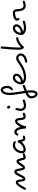

<svg xmlns="http://www.w3.org/2000/svg" viewBox="2064 -2792 1040 5208"><g transform="rotate(-90 2584.0 -188.0)"><path d="M40 -29.8Q40 -41 47.9 -57.1Q97.7 -154.3 133.8 -202.1Q192.4 -279.8 240.2 -279.8Q252.4 -279.8 262.5 -276.4Q272.5 -272.9 279.3 -268.6Q286.1 -264.2 292 -254.6Q297.9 -245.1 301 -238.8Q304.2 -232.4 307.4 -218.5Q310.5 -204.6 311.8 -197.5Q313 -190.4 315.4 -174.1Q317.9 -157.7 318.8 -151.9Q319.3 -147.5 320.6 -139.9Q321.8 -132.3 322.5 -127.9Q323.2 -123.5 324.5 -117.2Q325.7 -110.8 326.4 -106.9Q327.1 -103 328.4 -98.1Q329.6 -93.3 330.8 -90.6Q332 -87.9 333.5 -85.2Q335 -82.5 336.4 -81.3Q337.9 -80.1 339.8 -80.1Q347.7 -80.1 359.9 -102.1Q372.1 -121.1 407.2 -191.9Q416.5 -210.9 420.7 -219Q424.8 -227.1 434.3 -243.9Q443.8 -260.7 449.7 -268.8Q455.6 -276.9 465.8 -288.6Q476.1 -300.3 484.9 -305.7Q493.7 -311 505.4 -315.4Q517.1 -319.8 529.8 -319.8Q567.9 -319.8 586.9 -285.9Q606 -252 618.2 -178.2Q622.1 -152.8 624 -143.1Q626 -133.3 629.2 -117.4Q632.3 -101.6 634.8 -95.7Q637.2 -89.8 640.1 -89.8Q643.1 -89.8 646.2 -91.6Q649.4 -93.3 653.3 -97.4Q657.2 -101.6 660.6 -105.2Q664.1 -108.9 669.2 -116.2Q674.3 -123.5 677.5 -128.7Q680.7 -133.8 687 -143.3Q693.4 -152.8 696.8 -158.2Q721.7 -195.8 738.8 -216.8Q773.9 -259.8 810.1 -259.8Q820.3 -259.8 828.6 -257.8Q836.9 -255.9 844 -250.5Q851.1 -245.1 856.2 -240.7Q861.3 -236.3 866.5 -225.6Q871.6 -214.8 874.5 -208.5Q877.4 -202.1 881.8 -187Q886.2 -171.9 888.2 -164.6Q890.1 -157.2 895 -138.2Q911.6 -69.8 919.9 -69.8Q931.6 -69.8 981 -85.9Q992.7 -89.8 1000 -89.8Q1029.8 -89.8 1029.8 -60.1Q1029.8 -48.3 1022.9 -41.3Q1016.1 -34.2 1000 -28.8Q939 -9.8 919.9 -9.8Q911.1 -9.8 903.1 -12Q895 -14.2 888.9 -16.8Q882.8 -19.5 877.2 -26.1Q871.6 -32.7 867.7 -37.4Q863.8 -42 859.4 -52Q855 -62 852.8 -67.4Q850.6 -72.8 846.9 -85.7Q843.3 -98.6 842 -104Q840.8 -109.4 836.9 -124Q818.4 -200.2 810.1 -200.2Q801.3 -200.2 787.1 -182.1Q784.2 -178.7 746.1 -122.1Q712.4 -71.8 690.2 -50.8Q668 -29.8 640.1 -29.8Q624 -29.8 612.1 -36.4Q600.1 -43 592.3 -53Q584.5 -63 578.1 -82.3Q571.8 -101.6 567.9 -119.1Q564 -136.7 559.1 -166Q543.9 -259.8 529.8 -259.8Q516.1 -259.8 499.8 -235.4Q483.4 -210.9 460 -164.1Q455.1 -154.3 444.1 -132.1Q433.1 -109.9 425.5 -95.7Q418 -81.5 410.2 -69.8Q376.5 -20 339.8 -20Q329.1 -20 320.3 -22Q311.5 -23.9 304.7 -28.6Q297.9 -33.2 292.7 -37.4Q287.6 -41.5 283.4 -50.5Q279.3 -59.6 276.9 -65.2Q274.4 -70.8 272 -82.8Q269.5 -94.7 268.3 -100.6Q267.1 -106.4 265.1 -120.6Q263.2 -134.8 262.2 -140.1Q261.2 -146 260 -154.1Q258.8 -162.1 258.1 -167.2Q257.3 -172.4 256.1 -179.4Q254.9 -186.5 253.9 -190.9Q252.9 -195.3 251.7 -200.4Q250.5 -205.6 249.3 -208.7Q248 -211.9 246.6 -214.8Q245.1 -217.8 243.7 -219Q242.2 -220.2 240.2 -220.2Q222.7 -220.2 183.1 -167Q143.6 -114.3 101.1 -29.8Q94.2 -15.6 85.2 -7.8Q76.2 0 69.8 0Q40 0 40 -29.8Z M1029.8 -109.9Q1029.8 -172.4 1058.3 -229.7Q1086.9 -287.1 1138.2 -323.5Q1189.5 -359.9 1250 -359.9Q1293 -359.9 1330.1 -341.8Q1346.2 -334 1353 -327.1Q1359.9 -320.3 1359.9 -310.1Q1359.9 -279.8 1330.1 -279.8Q1321.8 -279.8 1305.2 -288.1Q1280.8 -299.8 1250 -299.8Q1206.1 -299.8 1168.5 -271.5Q1130.9 -243.2 1110.4 -199.5Q1089.8 -155.8 1089.8 -109.9Q1089.8 -69.8 1129.9 -69.8Q1155.8 -69.8 1181.2 -78.1Q1206.5 -86.4 1224.4 -97.9Q1242.2 -109.4 1258.8 -124.5Q1275.4 -139.6 1283.9 -149.7Q1292.5 -159.7 1298.8 -168.9Q1309.1 -183.6 1317.9 -200.7Q1326.7 -217.8 1331.1 -223.4Q1335.4 -229 1341.8 -229Q1366.2 -229 1376.5 -215.3Q1386.7 -201.7 1394 -168Q1395 -164.1 1396.5 -156.2Q1400.4 -137.2 1402.6 -127.4Q1404.8 -117.7 1409.2 -104.5Q1413.6 -91.3 1418.7 -85.7Q1423.8 -80.1 1430.2 -80.1Q1442.9 -80.1 1460.9 -85.9Q1472.7 -89.8 1480 -89.8Q1509.8 -89.8 1509.8 -60.1Q1509.8 -48.3 1502.9 -41.3Q1496.1 -34.2 1480 -28.8Q1453.1 -20 1430.2 -20Q1361.8 -20 1342.3 -123.5L1341.8 -127Q1336.4 -117.7 1325.2 -104.7Q1314 -91.8 1293.7 -74.7Q1273.4 -57.6 1250 -43.5Q1226.6 -29.3 1194.6 -19.5Q1162.6 -9.8 1129.9 -9.8Q1085 -9.8 1057.4 -37.4Q1029.8 -64.9 1029.8 -109.9Z M1509.8 -240.2Q1509.8 -261.2 1541.3 -290.5Q1572.8 -319.8 1609.9 -319.8Q1654.3 -319.8 1692.4 -274.4Q1730.5 -229 1745.1 -149.9Q1775.9 -216.8 1818.8 -258.3Q1861.8 -299.8 1899.9 -299.8Q1935.1 -299.8 1955.8 -275.4Q1976.6 -251 1982.9 -211.9Q1985.8 -195.3 1989.3 -163.1Q1992.7 -130.9 1994.1 -120.1Q2001 -69.8 2020 -69.8Q2031.7 -69.8 2081.1 -85.9Q2092.8 -89.8 2100.1 -89.8Q2129.9 -89.8 2129.9 -60.1Q2129.9 -48.3 2123 -41.3Q2116.2 -34.2 2100.1 -28.8Q2039.1 -9.8 2020 -9.8Q1981.4 -9.8 1961.7 -36.4Q1941.9 -63 1935.1 -113.8Q1933.1 -126.5 1929.9 -157.5Q1926.8 -188.5 1924.8 -201.2Q1918.5 -240.2 1899.9 -240.2Q1888.2 -240.2 1869.9 -224.6Q1851.6 -209 1831.8 -182.6Q1812 -156.2 1794.7 -115.2Q1777.3 -74.2 1770 -29.8Q1768.1 -16.6 1756.6 -8.3Q1745.1 0 1730 0Q1717.3 0 1709 -7.6Q1700.7 -15.1 1700.2 -29.8Q1697.8 -81.1 1689.9 -122.6Q1682.1 -164.1 1672.1 -189Q1662.1 -213.9 1650.1 -230.5Q1638.2 -247.1 1628.4 -253.4Q1618.7 -259.8 1609.9 -259.8Q1598.6 -259.8 1588.4 -252Q1578.1 -244.1 1571.5 -234.9Q1564.9 -225.6 1556.4 -217.8Q1547.9 -210 1540 -210Q1509.8 -210 1509.8 -240.2Z M2179.7 -149.9Q2179.7 -160.2 2180.7 -169.9Q2181.6 -179.7 2184.3 -193.1Q2187 -206.5 2188.2 -212.9Q2189.5 -219.2 2194.1 -237.5Q2198.7 -255.9 2199.7 -259.8Q2207 -290 2229.5 -290Q2259.8 -290 2259.8 -259.8Q2259.8 -253.9 2257.8 -246.1Q2256.8 -241.7 2253.2 -227.5Q2249.5 -213.4 2248.5 -208.7Q2247.6 -204.1 2245.4 -193.6Q2243.2 -183.1 2242.2 -177.5Q2241.2 -171.9 2240.5 -164.1Q2239.7 -156.2 2239.7 -149.9Q2239.7 -60.1 2329.6 -60.1Q2361.3 -60.1 2440.4 -85.9Q2452.1 -89.8 2459.5 -89.8Q2489.7 -89.8 2489.7 -60.1Q2489.7 -48.3 2482.7 -41.3Q2475.6 -34.2 2459.5 -28.8Q2374 0 2329.6 0Q2260.7 0 2220.2 -40.5Q2179.7 -81.1 2179.7 -149.9ZM2239.7 -485.8Q2239.7 -499.5 2253.2 -507.8Q2266.6 -516.1 2281.7 -516.1Q2298.3 -516.1 2309.1 -497.3Q2319.8 -478.5 2319.8 -460Q2319.8 -443.8 2310.8 -437Q2301.8 -430.2 2289.6 -430.2Q2273.9 -430.2 2256.8 -449.5Q2239.7 -468.8 2239.7 -485.8Z M2519.5 140.1Q2519.5 117.2 2525.1 99.4Q2530.8 81.5 2545.9 61.8Q2561 42 2590.6 22.2Q2620.1 2.4 2665.5 -19Q2660.2 -55.2 2643.1 -160.4Q2626 -265.6 2617.7 -333.5Q2609.4 -401.4 2609.4 -450.2Q2609.4 -476.1 2613.5 -505.4Q2617.7 -534.7 2628.2 -567.9Q2638.7 -601.1 2653.8 -627.2Q2668.9 -653.3 2693.8 -670.7Q2718.8 -688 2749.5 -688Q2772.9 -688 2792.5 -676Q2812 -664.1 2824.2 -646Q2836.4 -627.9 2844.5 -605.2Q2852.5 -582.5 2856 -562.7Q2859.4 -543 2859.4 -525.9Q2859.4 -483.4 2848.4 -449Q2837.4 -414.6 2821.8 -396.5Q2806.2 -378.4 2792.2 -369.1Q2778.3 -359.9 2769.5 -359.9Q2739.3 -359.9 2739.3 -390.1Q2739.3 -397.5 2745.4 -404.5Q2751.5 -411.6 2760.3 -419.7Q2769 -427.7 2778.1 -439.5Q2787.1 -451.2 2793.2 -473.4Q2799.3 -495.6 2799.3 -525.9Q2799.3 -555.2 2783.7 -591.6Q2768.1 -627.9 2749.5 -627.9Q2726.6 -627.9 2707.5 -598.4Q2688.5 -568.8 2679 -528.6Q2669.4 -488.3 2669.4 -450.2Q2669.4 -405.8 2677 -344.5Q2684.6 -283.2 2701.2 -179.2Q2717.8 -75.2 2722.7 -43Q2790.5 -69.3 2840.3 -85.9Q2852.1 -89.8 2859.4 -89.8Q2889.6 -89.8 2889.6 -60.1Q2889.6 -48.3 2882.6 -41.3Q2875.5 -34.2 2859.4 -28.8Q2783.2 -2.9 2730.5 18.1Q2739.3 86.9 2739.3 140.1Q2739.3 170.9 2734.1 199.5Q2729 228 2718.3 254.2Q2707.5 280.3 2687.3 296.1Q2667 312 2639.6 312Q2603 312 2574.7 284.7Q2546.4 257.3 2533 218.8Q2519.5 180.2 2519.5 140.1ZM2579.6 140.1Q2579.6 162.1 2585.9 187Q2592.3 211.9 2606.7 231.9Q2621.1 252 2639.6 252Q2649.9 252 2658.2 239Q2666.5 226.1 2670.9 207Q2675.3 188 2677.5 170.4Q2679.7 152.8 2679.7 140.1Q2679.7 111.8 2672.4 43.9Q2622.1 68.8 2600.8 91.6Q2579.6 114.3 2579.6 140.1Z M2899.4 -142.1Q2899.4 -195.8 2925.5 -246.6Q2951.7 -297.4 2993.7 -328.6Q3035.6 -359.9 3079.6 -359.9Q3127.4 -359.9 3158.4 -332.8Q3189.5 -305.7 3189.5 -259.8Q3189.5 -229 3174.1 -200.4Q3158.7 -171.9 3135 -151.9Q3111.3 -131.8 3083.7 -116.5Q3056.2 -101.1 3031.7 -93.5Q3007.3 -85.9 2990.2 -85.9Q3025.9 -60.1 3099.6 -60.1Q3161.1 -60.1 3240.2 -85.9Q3252 -89.8 3259.3 -89.8Q3289.6 -89.8 3289.6 -60.1Q3289.6 -48.3 3282.5 -41.3Q3275.4 -34.2 3259.3 -28.8Q3173.8 0 3099.6 0Q3081.1 0 3062 -2.2Q3043 -4.4 3019 -9.5Q2995.1 -14.6 2974.9 -25.4Q2954.6 -36.1 2937 -51Q2919.4 -65.9 2909.4 -89.4Q2899.4 -112.8 2899.4 -142.1ZM2959.5 -142.1Q2998.5 -142.1 3038.3 -159.7Q3078.1 -177.2 3103.8 -204.8Q3129.4 -232.4 3129.4 -259.8Q3129.4 -299.8 3079.6 -299.8Q3052.7 -299.8 3024.7 -277.3Q2996.6 -254.9 2978 -217.8Q2959.5 -180.7 2959.5 -142.1Z M3225.1 -60.1Q3225.1 -71.8 3232.2 -78.6Q3239.3 -85.4 3255.4 -90.8Q3295.4 -104 3332.3 -121.8Q3369.1 -139.6 3385.3 -149.7Q3401.4 -159.7 3432.1 -180.2Q3445.3 -189 3472.9 -207.8Q3500.5 -226.6 3512.2 -233.9Q3523.9 -241.2 3543.2 -252Q3562.5 -262.7 3577.9 -266.4Q3593.3 -270 3609.4 -270Q3663.1 -270 3701.2 -231.9Q3739.3 -193.8 3739.3 -140.1Q3739.3 -122.6 3732.9 -103.8Q3726.6 -85 3711.2 -63.7Q3695.8 -42.5 3672.6 -24.7Q3649.4 -6.8 3612.3 8.1Q3575.2 22.9 3529.3 29.8H3519Q3489.3 29.8 3489.3 0Q3489.3 -14.6 3496.3 -21Q3503.4 -27.3 3519 -29.8Q3561.5 -36.1 3594.2 -49.6Q3627 -63 3644.5 -79.1Q3662.1 -95.2 3670.7 -110.8Q3679.2 -126.5 3679.2 -140.1Q3679.2 -169.9 3659.2 -189.9Q3639.2 -210 3609.4 -210Q3603 -210 3595.7 -208Q3588.4 -206.1 3578.9 -201.4Q3569.3 -196.8 3561 -192.1Q3552.7 -187.5 3539.6 -179Q3526.4 -170.4 3517.1 -164.3Q3507.8 -158.2 3491.2 -147Q3474.6 -135.7 3464.4 -128.9Q3435.5 -109.9 3415.8 -97.9Q3396 -85.9 3356.7 -67.1Q3317.4 -48.3 3274.4 -34.2Q3261.2 -29.8 3255.4 -29.8Q3225.1 -29.8 3225.1 -60.1Z M3838.9 -210Q3838.9 -353 3868.7 -658.2Q3870.1 -673.3 3877.2 -680.7Q3884.3 -688 3898.9 -688Q3928.7 -688 3928.7 -658.2V-651.9Q3898.9 -346.7 3898.9 -210Q3898.9 -162.6 3906.7 -138.2Q3953.6 -185.1 3990.7 -210Q4069.3 -262.7 4144 -270H4148.9Q4178.7 -270 4178.7 -240.2Q4178.7 -225.6 4171.4 -218.5Q4164.1 -211.4 4148.9 -210Q4088.4 -203.6 4023.9 -160.2Q3997.1 -142.1 3975.3 -122.1Q3953.6 -102.1 3943.4 -89.4Q3933.1 -76.7 3924.3 -68.4Q3915.5 -60.1 3908.7 -60.1Q3870.1 -60.1 3849.6 -120.1Q3838.9 -153.3 3838.9 -210Z M4238.8 -142.1Q4238.8 -195.8 4264.9 -246.6Q4291 -297.4 4333 -328.6Q4375 -359.9 4418.9 -359.9Q4466.8 -359.9 4497.8 -332.8Q4528.8 -305.7 4528.8 -259.8Q4528.8 -229 4513.4 -200.4Q4498 -171.9 4474.4 -151.9Q4450.7 -131.8 4423.1 -116.5Q4395.5 -101.1 4371.1 -93.5Q4346.7 -85.9 4329.6 -85.9Q4365.2 -60.1 4439 -60.1Q4500.5 -60.1 4579.6 -85.9Q4591.3 -89.8 4598.6 -89.8Q4628.9 -89.8 4628.9 -60.1Q4628.9 -48.3 4621.8 -41.3Q4614.7 -34.2 4598.6 -28.8Q4513.2 0 4439 0Q4420.4 0 4401.4 -2.2Q4382.3 -4.4 4358.4 -9.5Q4334.5 -14.6 4314.2 -25.4Q4293.9 -36.1 4276.4 -51Q4258.8 -65.9 4248.8 -89.4Q4238.8 -112.8 4238.8 -142.1ZM4298.8 -142.1Q4337.9 -142.1 4377.7 -159.7Q4417.5 -177.2 4443.1 -204.8Q4468.8 -232.4 4468.8 -259.8Q4468.8 -299.8 4418.9 -299.8Q4392.1 -299.8 4364 -277.3Q4335.9 -254.9 4317.4 -217.8Q4298.8 -180.7 4298.8 -142.1Z M4628.4 -250Q4628.4 -277.8 4642.8 -293.7Q4657.2 -309.6 4688.5 -327.1Q4715.3 -342.3 4759.3 -351.1Q4803.2 -359.9 4848.6 -359.9Q4889.2 -359.9 4913.8 -327.1Q4938.5 -294.4 4938.5 -250Q4938.5 -220.2 4942.6 -191.2Q4946.8 -162.1 4956.3 -133.5Q4965.8 -105 4984.6 -87.4Q5003.4 -69.8 5028.8 -69.8Q5070.3 -69.8 5119.6 -85.9Q5131.3 -89.8 5138.7 -89.8Q5168.5 -89.8 5168.5 -60.1Q5168.5 -48.3 5161.6 -41.3Q5154.8 -34.2 5138.7 -28.8Q5106.4 -18.1 5085 -13.9Q5063.5 -9.8 5028.8 -9.8Q4988.8 -9.8 4958.5 -31.2Q4928.2 -52.7 4911.4 -88.4Q4894.5 -124 4886.5 -164.8Q4878.4 -205.6 4878.4 -250Q4878.4 -267.6 4870.8 -283.7Q4863.3 -299.8 4849.6 -299.8Q4810.1 -299.8 4772.5 -291.7Q4734.9 -283.7 4713.9 -272Q4688.5 -258.3 4688.5 -250Q4688.5 -238.8 4693.6 -226.6Q4698.7 -214.4 4698.7 -210Q4698.7 -180.2 4668.5 -180.2Q4651.4 -180.2 4639.9 -201.7Q4628.4 -223.1 4628.4 -250Z"/></g></svg>

Font: Pecita
Style: Book
Weight: 400
Width: 6
Version: Version 3.4.1